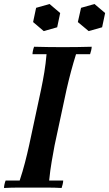

<svg xmlns="http://www.w3.org/2000/svg" viewBox="-26 -935 544 957"><path d="M-6 2Q-6 -6 -3.5 -17Q-1 -28 2 -35H72Q87 -80 98.5 -124.5Q110 -169 119 -210L179 -490Q188 -533 195 -575.5Q202 -618 206 -665H136Q136 -673 138.5 -684Q141 -695 144 -702Q178 -701 215.5 -700.5Q253 -700 287 -700Q322 -700 359 -700.5Q396 -701 431 -702Q431 -695 428.5 -684Q426 -673 423 -665H353Q339 -620 328 -579Q317 -538 306 -490L246 -210Q239 -172 231.5 -129Q224 -86 219 -35H289Q289 -28 286.5 -17Q284 -6 281 2Q247 0 210 0Q173 0 138 0Q104 0 66.5 0Q29 0 -6 2ZM221 -915 274 -870 259 -799 192 -780 139 -825 154 -896ZM445 -915 498 -870 483 -799 416 -780 362 -825 378 -896Z"/></svg>

Font: Poltawski Nowy Medium
Style: Italic
Weight: 500
Italic angle: -12°
Version: Version 1.001;gftools[0.9.25]